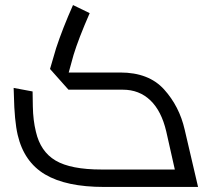

<svg xmlns="http://www.w3.org/2000/svg" viewBox="-20 -740 822 760"><path d="M764 0H392Q242 0 158.5 -49.5Q75 -99 50 -206Q37 -262 35 -363L34 -392L109 -378Q109 -371 110 -317.5Q111 -264 122 -219Q140 -140 200 -104.5Q260 -69 382 -69H672L638 -220Q619 -301 575 -343Q531 -385 466 -385H251L178 -467L202 -549Q228 -628 269 -720L335 -688Q290 -585 271 -522L252 -453H456Q569 -453 629.5 -386Q690 -319 711 -227Z"/></svg>

Font: Cairo
Style: Italic
Weight: 400
Italic angle: -13°
Designer: Mohamed Gaber, Accademia di Belle Arti di Urbino and others
Foundry: Kief Type Foundry, Accademia di Belle Arti di Urbino and others
Version: Version 3.011